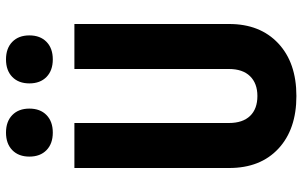

<svg xmlns="http://www.w3.org/2000/svg" viewBox="-204 -794 1008 640"><g transform="rotate(-90 300.0 -474.0)"><path d="M300 10Q189 10 124.5 -50Q60 -110 60 -214V-730H210V-215Q210 -169 233.5 -144.5Q257 -120 300 -120Q342 -120 366 -144.5Q390 -169 390 -215V-730H540V-214Q540 -111 475.5 -50.5Q411 10 300 10ZM422 -802Q385 -802 363.5 -823Q342 -844 342 -880Q342 -916 363.5 -937Q385 -958 422 -958Q459 -958 480.5 -937Q502 -916 502 -880Q502 -844 480.5 -823Q459 -802 422 -802ZM178 -802Q141 -802 119.5 -823Q98 -844 98 -880Q98 -916 119.5 -937Q141 -958 178 -958Q215 -958 236.5 -937Q258 -916 258 -880Q258 -844 236.5 -823Q215 -802 178 -802Z"/></g></svg>

Font: NKDuy Mono ExtraBold
Style: Regular
Weight: 800
Monospace: yes
Designer: NKDuy
Foundry: NKDuy
Version: Version 2.251; ttfautohint (v1.8.4.7-5d5b)